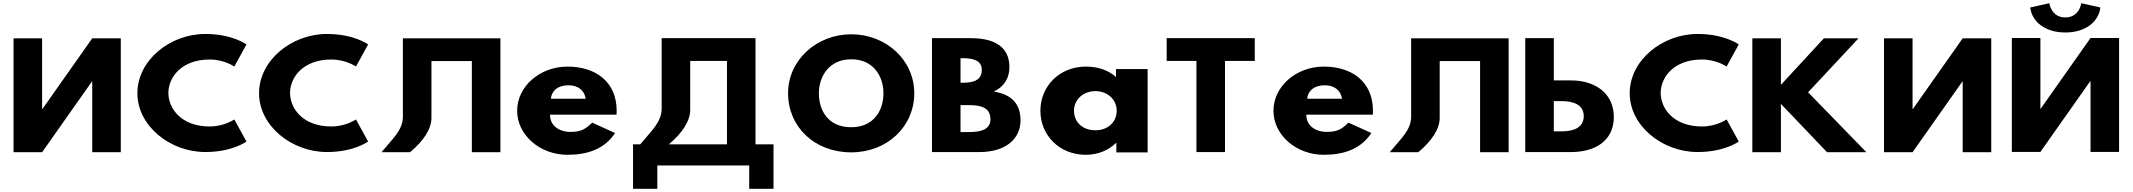

<svg xmlns="http://www.w3.org/2000/svg" viewBox="-20 -938 13129 1182"><path d="M547.8 -436.1H545.9L239.2 -0.9H63.4V-702.1H239.2V-266.9H241.1L547.8 -702.1H723.6V-0.9H547.8Z M1270.9 -159.4C1094.2 -159.4 1016.6 -271.6 1016.6 -365.9C1016.6 -459.4 1094.2 -571.6 1270.9 -571.6C1360.7 -571.6 1422.4 -528.3 1422.4 -528.3L1497.2 -664.3C1497.2 -664.3 1411.1 -728.9 1243.8 -728.9C1025 -728.9 825.8 -565.7 825.8 -364.2C825.8 -163.6 1025.9 -2.1 1243.8 -2.1C1411.1 -2.1 1497.2 -66.7 1497.2 -66.7L1422.4 -202.7C1422.4 -202.7 1360.7 -159.4 1270.9 -159.4Z M2019.9 -159.4C1843.2 -159.4 1765.6 -271.6 1765.6 -365.9C1765.6 -459.4 1843.2 -571.6 2019.9 -571.6C2109.7 -571.6 2171.4 -528.3 2171.4 -528.3L2246.2 -664.3C2246.2 -664.3 2160.1 -728.9 1992.8 -728.9C1774 -728.9 1574.8 -565.7 1574.8 -364.2C1574.8 -163.6 1774.9 -2.1 1992.8 -2.1C2160.1 -2.1 2246.2 -66.7 2246.2 -66.7L2171.4 -202.7C2171.4 -202.7 2109.7 -159.4 2019.9 -159.4Z M2636.1 -215.9V-561.9H2884.8V-0.9H3060.6V-702.1H2884.8H2636.1H2460.3V-215.9C2457.5 -134.3 2397.6 -85 2328.4 -0.9H2504.2C2588.4 -70.6 2637.9 -147.1 2636.1 -215.9Z M3775.2 -232C3776.3 -238 3776.3 -249 3776.3 -256C3776.3 -436 3645.5 -528 3473.8 -528C3303.3 -528 3163.7 -406 3163.7 -256C3163.7 -107 3303.3 15 3473.8 15C3599.2 15 3702.7 -22 3766.5 -119L3625.7 -183C3578.3 -137 3550.8 -126 3488.2 -126C3438.7 -126 3366 -153 3366 -232ZM3371.5 -330C3374.8 -377 3412.2 -413 3479.3 -413C3536.5 -413 3577.2 -384 3586 -330Z M4229.1 -265.4V-562.9H4455.4V-49.5H4097.3C4181.4 -119.2 4231 -196.6 4229.1 -265.4ZM4741.9 -49.5H4631.1V-703.2H4053.3V-265.4C4050.5 -183.8 3990.7 -133.7 3921.5 -49.5H3877.1V224.2H4026.7V80.5H4592.3V224.2H4741.9Z M4831.5 -363.9C4831.5 -159.1 4992.3 -0.1 5220.5 -0.1C5442.1 -0.1 5608.5 -159.1 5608.5 -363.9C5608.5 -568.8 5434.6 -726.9 5220.5 -726.9C5008.2 -726.9 4831.5 -568.8 4831.5 -363.9ZM5021.3 -363.9C5021.3 -468.5 5084.9 -573 5220.5 -573C5357 -573 5418.7 -468.5 5418.7 -363.9C5418.7 -259.4 5360.7 -154.8 5220.5 -154.8C5076.5 -154.8 5021.3 -259.4 5021.3 -363.9Z M5717.4 -703.1V-1.9H6010.1C6170 -1.9 6262.6 -81.8 6262.6 -197.4C6262.6 -310.4 6194.3 -358.9 6098 -374.2C6163.4 -404.8 6194.3 -460 6194.3 -524.6C6194.3 -658.1 6089.6 -703.1 5956.8 -703.1ZM5893.2 -428.6V-579.9H5907.3C5983.9 -579.9 6024.1 -558.6 6024.1 -508.5C6024.1 -449.8 5983 -428.6 5907.3 -428.6ZM5893.2 -125.1V-290.9H5948.4C6031.6 -290.9 6077.4 -267.9 6077.4 -203.3C6077.4 -148.1 6031.6 -125.1 5948.4 -125.1Z M6385 -256C6385 -106 6500.5 15 6665.5 15C6742.5 15 6808.5 -16 6850.3 -58H6852.5V0H7045V-513H6850.3V-464C6804.1 -505 6741.4 -528 6665.5 -528C6500.5 -528 6385 -406 6385 -256ZM6591.8 -256C6591.8 -327 6650.1 -377 6723.8 -377C6796.4 -377 6854.7 -327 6854.7 -256C6854.7 -186 6799.7 -136 6723.8 -136C6644.6 -136 6591.8 -186 6591.8 -256Z M7162.3 -562.9H7345.6V-1.9H7521.4V-562.9H7704.7V-703.1H7162.3Z M8431.2 -232C8432.3 -238 8432.3 -249 8432.3 -256C8432.3 -436 8301.5 -528 8129.8 -528C7959.3 -528 7819.7 -406 7819.7 -256C7819.7 -107 7959.3 15 8129.8 15C8255.2 15 8358.7 -22 8422.5 -119L8281.7 -183C8234.3 -137 8206.8 -126 8144.2 -126C8094.7 -126 8022 -153 8022 -232ZM8027.5 -330C8030.8 -377 8068.2 -413 8135.3 -413C8192.5 -413 8233.2 -384 8242 -330Z M8843.1 -215.9V-561.9H9091.8V-0.9H9267.6V-702.1H9091.8H8843.1H8667.3V-215.9C8664.5 -134.3 8604.6 -85 8535.4 -0.9H8711.2C8795.4 -70.6 8844.9 -147.1 8843.1 -215.9Z M9369.9 -1.9V-703.1H9545.7V-443H9651.4C9801.9 -443 9915.1 -362.3 9915.1 -217.8C9915.1 -72.4 9801.9 -1.9 9651.4 -1.9ZM9545.7 -315.5V-129.4H9595.3C9664.5 -129.4 9729.9 -150.6 9729.9 -222.9C9729.9 -294.3 9664.5 -315.5 9595.3 -315.5Z M10457.9 -159.4C10281.2 -159.4 10203.6 -271.6 10203.6 -365.9C10203.6 -459.4 10281.2 -571.6 10457.9 -571.6C10547.7 -571.6 10609.4 -528.3 10609.4 -528.3L10684.2 -664.3C10684.2 -664.3 10598.1 -728.9 10430.8 -728.9C10212 -728.9 10012.8 -565.7 10012.8 -364.2C10012.8 -163.6 10212.9 -2.1 10430.8 -2.1C10598.1 -2.1 10684.2 -66.7 10684.2 -66.7L10609.4 -202.7C10609.4 -202.7 10547.7 -159.4 10457.9 -159.4Z M11470.1 -0.9 11111.1 -369.8 11421.5 -702.1H11208.3L10943.7 -415.7V-702.1H10767.9V-0.9H10943.7V-298.4L11227.9 -0.9Z M12062.8 -436.1H12060.9L11754.2 -0.9H11578.4V-702.1H11754.2V-266.9H11756.1L12062.8 -702.1H12238.6V-0.9H12062.8Z M12792.7 -918.2C12792.7 -918.2 12782.5 -830.7 12694.6 -830.7C12606.7 -830.7 12596.4 -918.2 12596.4 -918.2L12478.6 -891.9C12489.8 -800.9 12574 -738 12694.6 -738C12815.2 -738 12899.3 -800.9 12910.5 -891.9ZM12849.8 -438H12847.9L12541.2 -2.8H12365.4V-704H12541.2V-268.8H12543.1L12849.8 -704H13025.6V-2.8H12849.8Z"/></svg>

Font: Hussar
Style: BdWide
Weight: 700
Foundry: Cannot Into Space Fonts
Version: Version 2.00